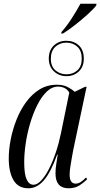

<svg xmlns="http://www.w3.org/2000/svg" viewBox="-20 -1001 538 1031"><path d="M133 10Q78 10 52.5 -33.5Q27 -77 27 -150Q27 -198 37.5 -252Q48 -306 68.5 -358Q89 -410 120 -452.5Q151 -495 192 -520.5Q233 -546 285 -546Q319 -546 342.5 -534Q366 -522 381 -508L437 -535H445L373 -194Q370 -177 365.5 -152.5Q361 -128 357.5 -104Q354 -80 354 -63Q354 -15 386 -15Q400 -15 413.5 -23.5Q427 -32 442 -48L448 -39Q431 -21 407 -5.5Q383 10 348 10Q278 10 278 -70Q278 -94 282 -119Q286 -144 290 -171H287Q252 -74 215 -32Q178 10 133 10ZM160 -9Q180 -9 201.5 -32Q223 -55 243 -94Q263 -133 279.5 -182Q296 -231 307 -284L352 -504Q342 -521 326 -528.5Q310 -536 293 -536Q259 -536 231 -509Q203 -482 180.5 -437.5Q158 -393 142 -339Q126 -285 118 -230.5Q110 -176 110 -130Q110 -66 123 -37.5Q136 -9 160 -9ZM337 -592Q297 -592 269.5 -618Q242 -644 242 -687Q242 -731 269 -756.5Q296 -782 336 -782Q376 -782 403 -757.5Q430 -733 430 -686Q430 -642 403 -617Q376 -592 337 -592ZM337 -602Q372 -602 395.5 -623.5Q419 -645 419 -686Q419 -728 395.5 -750Q372 -772 337 -772Q301 -772 277 -749.5Q253 -727 253 -686Q253 -644 278 -623Q303 -602 337 -602ZM310 -829Q337 -859 364 -900.5Q391 -942 412 -981H498L497 -972Q483 -953 452 -925Q421 -897 385 -868.5Q349 -840 318 -821H309Z"/></svg>

Font: Noto Serif Display ExtraCondensed
Style: Italic
Weight: 400
Width: 2
Italic angle: -12°
Designer: Monotype Design Team
Foundry: Monotype Imaging Inc.
Version: Version 2.009